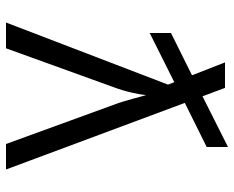

<svg xmlns="http://www.w3.org/2000/svg" viewBox="-90 -690 780 640"><g transform="rotate(90 300.0 -370.0)"><path d="M470 -669V-740L301 -655L273 -730H188L231 -620L90 -550V-479L254 -561L262 -540L55 0H141L270 -357C287 -402 295 -445 297 -467C304 -445 313 -402 330 -357L460 0H545L323 -596Z"/></g></svg>

Font: Tekne LDO Light
Style: Regular
Weight: 300
Monospace: yes
Designer: Alessio Laiso, Mario Rullo, Paolo Rosset
Foundry: Alessio Laiso
Version: Version 1.000;hotconv 1.0.109;makeotfexe 2.5.65596